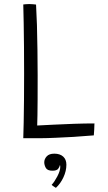

<svg xmlns="http://www.w3.org/2000/svg" viewBox="-20 -668 520 924"><path d="M92 -3Q93 -30.5 94 -78.5Q95 -126.5 95.5 -187.2Q96 -248 96 -312.5Q96 -377 95.5 -440.2Q95 -503.5 94 -557.2Q93 -611 92 -646.5Q96.5 -647 105 -647.8Q113.5 -648.5 121.5 -648.5Q130.5 -648.5 140.2 -647.5Q150 -646.5 153.5 -646Q156 -603.5 157.8 -547.5Q159.5 -491.5 160.2 -429.2Q161 -367 161.2 -305.2Q161.5 -243.5 161 -190.5Q160.5 -100.5 159 -64Q190.5 -65.5 237.5 -68Q284.5 -70.5 336.5 -72.2Q388.5 -74 434.5 -74Q434 -62 433.5 -45.2Q433 -28.5 431.5 -16.5Q378 -12 333.2 -9.2Q288.5 -6.5 249 -5Q208.5 -3 170.5 -2.8Q132.5 -2.5 92 -3ZM249 236Q246.5 234.5 239.8 230.2Q233 226 228.5 221.5Q241.5 208 255.8 181Q270 154 270 135Q270 129.5 268.5 126Q266.5 136 259.5 144.8Q252.5 153.5 232.5 153.5Q208 153.5 200.5 140Q193 126.5 193 113Q193 97.5 204.8 84.5Q216.5 71.5 241.5 71.5Q268.5 71.5 284 85.5Q299.5 99.5 299.5 124.5Q299.5 155 285.2 185.5Q271 216 249 236Z"/></svg>

Font: Grandstander ExtraLight
Style: Regular
Weight: 200
Designer: Tyler Finck
Foundry: Etcetera Type Co
Version: Version 1.200; ttfautohint (v1.8.3)